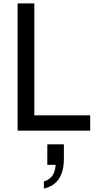

<svg xmlns="http://www.w3.org/2000/svg" viewBox="-20 -765 575 1124"><path d="M83 0H508V-90H181V-745H83ZM237 339Q354 312 354 165V80H257V200H306Q300 280 237 297Z"/></svg>

Font: Plus Jakarta Sans Medium
Style: Regular
Weight: 500
Designer: Gumpita Rahayu
Foundry: Tokotype
Version: Version 2.004; ttfautohint (v1.8.3)